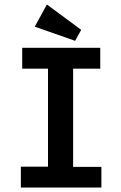

<svg xmlns="http://www.w3.org/2000/svg" viewBox="-20 -836 540 856"><path d="M79 -530H194V-93H73V0H432V-92H306V-530H427V-623H79ZM135 -717 315 -654 342 -703 189 -816Z"/></svg>

Font: Inconsolata
Style: Bold
Weight: 700
Monospace: yes
Designer: Raph Levien, Kirill Tkachev(cyreal.org)
Foundry: Raph Levien, Kirill Tkachev(cyreal.org)
Version: Version 1.014